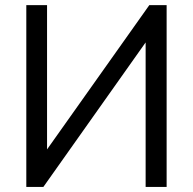

<svg xmlns="http://www.w3.org/2000/svg" viewBox="-20 -739 763 759"><path d="M84 0V-718.8H166V-148.4L570.3 -718.8H638.7V0H555.7V-571.3L151.4 0Z"/></svg>

Font: Min Sans
Style: Regular
Weight: 400
Designer: Jinseong-Kim, NotoSansCJK, Nunito
Foundry: Jinseong-Kim
Version: Version 1.400;Glyphs 3.1.2 (3151)